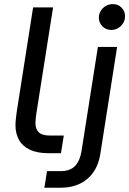

<svg xmlns="http://www.w3.org/2000/svg" viewBox="-20 -735 620 921"><path d="M214 0Q158.6 0 123.1 -17Q87.6 -34 70.9 -64.2Q54.2 -94.4 54.2 -134.4Q54.2 -149.8 56.5 -167.5Q58.8 -185.2 60.2 -198.4L138.8 -699.6H234.6L153.8 -186.8Q152.4 -177.4 151.2 -165.8Q150 -154.2 150 -144.4Q150 -116.2 165.8 -100.5Q181.6 -84.8 220.6 -84.8H286L272.4 0ZM192.8 165.4 205.6 86H270Q317 86 340.6 60.4Q364.2 34.8 371.2 -11.2L449.6 -510H541.8L461.4 2.4Q449.6 79.6 399.6 122.5Q349.6 165.4 270.8 165.4ZM514 -591.4Q488 -591.4 471.1 -608.8Q454.2 -626.2 454.2 -650.4Q454.2 -667.8 463.1 -682.5Q472 -697.2 487.4 -706.3Q502.8 -715.4 521 -715.4Q546 -715.4 562.9 -698.7Q579.8 -682 579.8 -657Q579.8 -638.6 570.6 -623.7Q561.4 -608.8 546.5 -600.1Q531.6 -591.4 514 -591.4Z"/></svg>

Font: MuseoModerno Thin
Style: Italic
Weight: 100
Italic angle: -9°
Designer: Pablo Cosgaya, Héctor Gatti, Marcela Romero, and the Authors of The MuseoModerno Project.
Foundry: Omnibus-Type Team
Version: Version 1.003